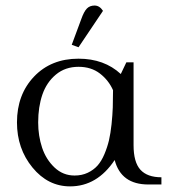

<svg xmlns="http://www.w3.org/2000/svg" viewBox="-20 -663 619 690"><path d="M41 -223.1Q41 -323.2 102.3 -387.7Q163.6 -452.1 262.2 -452.1Q354.5 -452.1 414.1 -397L434.1 -439H460V-141.1Q460 -80.1 484.6 -53Q509.3 -25.9 560.1 -25.9V0H513.2Q415 0 392.1 -87.9Q329.1 6.8 231.9 6.8Q152.3 6.8 96.7 -61Q41 -128.9 41 -223.1ZM117.2 -223.1Q117.2 -174.8 131.3 -132.3Q145.5 -89.8 176 -61Q206.5 -32.2 248 -32.2Q274.4 -32.2 295.4 -42.2Q316.4 -52.2 330.6 -68.1Q344.7 -84 355.2 -108.9Q365.7 -133.8 371.6 -158.7Q377.4 -183.6 380.9 -216.6Q384.3 -249.5 385.3 -277.1Q386.2 -304.7 386.2 -338.9Q370.1 -375 338.9 -398.9Q307.6 -422.9 262.2 -422.9Q214.4 -422.9 180.9 -395Q147.5 -367.2 132.3 -323Q117.2 -278.8 117.2 -223.1ZM237.8 -502 272 -594.2Q281.7 -621.6 292.2 -632.3Q302.7 -643.1 319.8 -643.1Q337.9 -643.1 350.1 -624L262.2 -493.2Z"/></svg>

Font: Dihjauti S
Style: Regular
Weight: 400
Designer: T. Christopher White
Version: Version 3.0.0